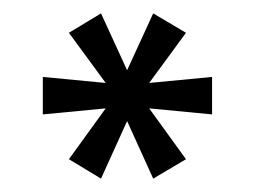

<svg xmlns="http://www.w3.org/2000/svg" viewBox="-20 -768 380 287"><path d="M83 -530 131 -501 170 -587 209 -501 258 -530 203 -606 297 -597V-653L203 -644L258 -719L209 -748L170 -663L131 -748L83 -719L138 -644L44 -653V-597L138 -606Z"/></svg>

Font: Oakes Medium
Style: Regular
Weight: 500
Designer: Samuel Oakes
Foundry: Samuel Oakes
Version: Version 1.003;PS 001.003;hotconv 1.0.88;makeotf.lib2.5.64775